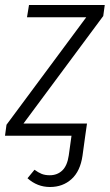

<svg xmlns="http://www.w3.org/2000/svg" viewBox="-33 -543 439 768"><path d="M380 -479 61 -49H315L308 0L297 80Q288 142 253 173.5Q218 205 167 205Q116 205 77 170L105 136Q120 147 133.5 152.5Q147 158 166 158Q196 158 216 139Q236 120 242 79L253 0H-13L-7 -44L312 -474H75L83 -523H386Z"/></svg>

Font: Fira Sans Condensed Light
Style: Italic
Weight: 300
Width: 3
Italic angle: -8°
Designer: Carrois Corporate & Edenspiekermann AG
Foundry: Carrois Corporate GbR & Edenspiekermann AG
Version: Version 4.203